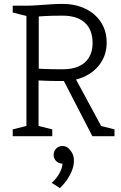

<svg xmlns="http://www.w3.org/2000/svg" viewBox="-20 -696 620 981"><path d="M115 0V-667Q139 -667 160 -668.5Q181 -670 203 -671.5Q225 -673 248.5 -674.5Q272 -676 300 -676Q366 -676 417 -651Q468 -626 496.5 -581.5Q525 -537 525 -478Q525 -421 496 -376.5Q467 -332 416.5 -307Q366 -282 299 -282Q243 -282 210 -283.5Q177 -285 177 -285V0ZM452 0 296 -302 358 -309 525 0ZM300 -342Q374 -342 413.5 -377Q453 -412 453 -477Q453 -544 413.5 -580Q374 -616 300 -616Q244 -616 211 -614Q178 -612 178 -612V-345Q178 -345 211 -343.5Q244 -342 300 -342ZM45 0V-35L125 -55V0ZM167 0V-55L247 -35V0ZM485 0V-55L565 -35V0ZM45 -667H125V-612L45 -632ZM299 140Q280 140 267 127Q254 114 254 95Q254 76 267 63Q280 50 299 50Q318 50 331 63Q344 76 344 95Q344 114 331 127Q318 140 299 140ZM244 238Q267 219 283 190.5Q299 162 299 140L333 65Q353 85 356.5 109Q360 133 353.5 157Q347 181 334.5 203Q322 225 308.5 241Q295 257 286 265Z"/></svg>

Font: Epunda Slab Light
Style: Regular
Weight: 300
Designer: Simon Atzbach
Foundry: typofactur
Version: Version 1.102